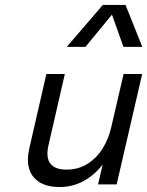

<svg xmlns="http://www.w3.org/2000/svg" viewBox="-20 -751 600 782"><path d="M99.6 -147.5 168.9 -449.7H244.1L177.7 -160.6Q166 -109.4 185.1 -84.7Q204.1 -60.1 250.5 -60.1Q298.8 -60.1 336.4 -83.7Q374 -107.4 398.2 -146.5Q422.4 -185.5 433.1 -232.9L483.4 -449.7H559.1L455.1 0H379.4L397.9 -80.1Q363.3 -36.6 319.1 -12.9Q274.9 10.7 223.1 10.7Q172.4 10.7 140.6 -9Q108.9 -28.8 98.6 -64.2Q88.4 -99.6 99.6 -147.5ZM398.9 -731H491.2L559.6 -560.1H482.9L436 -691.4L328.1 -560.1H252Z"/></svg>

Font: Glacial Indifference
Style: Italic
Weight: 400
Designer: Alfredo Marco Pradil
Foundry: Alfredo Marco Pradil
Version: Version 1.312